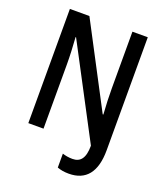

<svg xmlns="http://www.w3.org/2000/svg" viewBox="-162 -822 966 1128"><g transform="rotate(20 321.0 -258.0)"><path d="M402 198C508 198 565 131 565 -8V-714H469V-362C469 -314 471 -253 475 -198H471L200 -714H78V0H173V-403C173 -452 170 -516 166 -570H169L469 -1C469 79 441 109 393 109C369 109 348 105 330 99V186C351 194 374 198 402 198Z"/></g></svg>

Font: Noto Sans Thai Cond Med
Style: Regular
Weight: 500
Width: 3
Designer: Monotype Design Team
Foundry: Monotype Imaging Inc.
Version: Version 2.002